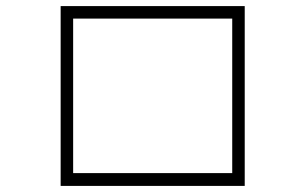

<svg xmlns="http://www.w3.org/2000/svg" viewBox="-20 -615 1002 630"><path d="M783 -595V-5H179V-595ZM742 -554H220V-47H742Z"/></svg>

Font: Gmarket Sans TTF Light
Style: Regular
Weight: 300
Designer: Creative Director : Sungho Lee; Art Director : Kiwoong Choi; Project Manager : Sori Yang, Jongwook Yoon; Font Designer :
Foundry: Sandoll Inc.
Version: Version 1.000;hotconv 1.0.109;makeotfexe 2.5.65596